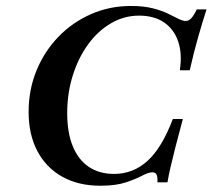

<svg xmlns="http://www.w3.org/2000/svg" viewBox="-20 -602 702 634"><path d="M311.8 11.3Q238.8 11.3 185.7 -18.4Q132.5 -48.1 103.5 -102.8Q74.5 -157.5 74.5 -232.6Q74.5 -305.9 100.6 -369.3Q126.7 -432.8 172.9 -480.5Q219 -528.3 280.4 -555.3Q341.8 -582.3 412.7 -582.3Q453.9 -582.3 483.5 -574.8Q513.1 -567.4 534 -557.3Q554.8 -547.3 569 -540Q583.2 -532.8 593.2 -532.8Q602.9 -532.8 611.1 -541.2Q619.4 -549.7 629.8 -571H662Q648.3 -528.6 634.2 -479.2Q620.1 -429.8 606.5 -369.9H573.8Q582.3 -425.5 568 -466Q553.8 -506.5 521.1 -528.4Q488.4 -550.4 439 -550.4Q390.3 -550.4 347 -525.4Q303.7 -500.4 271.3 -456Q238.9 -411.7 220.4 -353Q201.9 -294.4 201.9 -227.9Q201.9 -164.3 220.2 -119.4Q238.5 -74.5 273.2 -51.1Q307.8 -27.7 356.4 -27.7Q419.8 -27.7 467.3 -70.9Q514.8 -114.1 550.7 -209.1H583.8Q568.9 -154 559 -115.1Q549.1 -76.2 542.9 -49Q536.6 -21.8 533 0H499.9Q500.7 -18.5 496.9 -25.8Q493.1 -33 483.4 -33Q470 -33 449.4 -21.9Q428.9 -10.9 395.7 0.2Q362.5 11.3 311.8 11.3Z"/></svg>

Font: Playfair 5pt SemiExpanded Light 12pt
Style: Italic
Weight: 300
Italic angle: -15.6°
Version: Version 2.000;gftools[0.9.28]